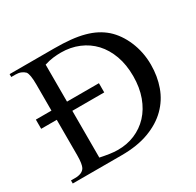

<svg xmlns="http://www.w3.org/2000/svg" viewBox="-116 -635 783 766"><g transform="rotate(-30 275.0 -252.0)"><path d="M13.2 -252V-294.4H303.7V-252ZM520.5 -254.9Q520.5 -201.7 503.9 -155.3Q487.3 -108.9 452.6 -74.5Q418 -40 364.7 -20Q311.5 0 238.8 0H13.2V-14.2H32.2Q48.3 -14.2 59.8 -19Q71.3 -23.9 77.1 -34.2Q80.6 -41 82.8 -54.4Q85 -67.9 85 -89.4V-415Q85 -460.9 75.2 -474.6Q67.4 -482.4 56.9 -486.6Q46.4 -490.7 32.2 -490.7H13.2V-503.9H218.3Q260.3 -503.9 293.9 -500.5Q327.6 -497.1 354.7 -489.7Q381.8 -482.4 403.3 -471.2Q424.8 -460 442.9 -444.3Q460.4 -428.7 474.6 -408.2Q488.8 -387.7 499 -363.5Q509.3 -339.4 514.9 -312Q520.5 -284.7 520.5 -254.9ZM436.5 -251Q436.5 -303.2 421.4 -345Q406.2 -386.7 379.2 -415.8Q352.1 -444.8 314.7 -460.4Q277.3 -476.1 232.9 -476.1Q215.8 -476.1 197.3 -473.9Q178.7 -471.7 156.7 -464.8V-36.6Q180.2 -31.7 200 -28.8Q219.7 -25.9 235.4 -25.9Q278.3 -25.4 314.9 -40.8Q351.6 -56.2 378.7 -85.2Q405.8 -114.3 421.1 -156.2Q436.5 -198.2 436.5 -251Z"/></g></svg>

Font: Surma
Style: Regular
Weight: 400
Designer: Sue Lloyd-Williams
Foundry: Sylheti Translation And Research
Version: Version 3.000